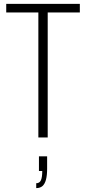

<svg xmlns="http://www.w3.org/2000/svg" viewBox="-20 -706 443 986"><path d="M177 0V-642H12V-686H390V-642H225V0ZM166 260V235Q183 235 190 220Q197 205 197 172H180V97H222V161Q222 195 216 217Q210 239 198 249.5Q186 260 166 260Z"/></svg>

Font: Archivo ExtraCondensed Thin
Style: Regular
Weight: 250
Width: 2
Designer: Hector Gatti
Foundry: Omnibus-Type
Version: Version 2.001